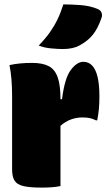

<svg xmlns="http://www.w3.org/2000/svg" viewBox="-20 -846 490 873"><path d="M255 0Q236 4 214.5 5.5Q193 7 170 7Q115 7 86 0Q57 -7 46 -25Q35 -43 35 -76V-410Q35 -493 23 -550Q67 -560 126 -560Q174 -560 202 -545Q230 -530 242.5 -494Q255 -458 255 -395H262Q274 -491 302 -528Q330 -565 359 -565Q382 -565 398 -549Q432 -515 432 -408Q432 -374 429.5 -349Q427 -324 422 -299H416Q402 -306 388.5 -309Q375 -312 354 -312Q328 -312 303 -303Q278 -294 255 -274ZM268 -826Q303 -826 345 -823Q387 -820 422 -806Q438 -800 442 -787.5Q446 -775 441 -763Q425 -717 402.5 -688.5Q380 -660 341 -639Q329 -632 309.5 -627.5Q290 -623 266 -623Q244 -623 212 -626Q180 -629 156 -639Q187 -671 207 -699.5Q227 -728 241.5 -758Q256 -788 268 -826Z"/></svg>

Font: Recursive Sn Csl St XBk
Style: Regular
Weight: 1000
Version: Version 1.079;hotconv 1.0.112;makeotfexe 2.5.65598; ttfautoh